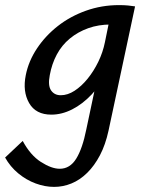

<svg xmlns="http://www.w3.org/2000/svg" viewBox="-78 -443 572 752"><path d="M134 289Q98 289 61.5 275.5Q25 262 -6.5 236Q-38 210 -58 174L11 109Q41 165 82.5 191.5Q124 218 156 218Q196 218 220.5 178.5Q245 139 260 64L311 -177L384 -277Q370 -215 343.5 -163Q317 -111 281 -73Q245 -35 204.5 -14.5Q164 6 123 6Q62 6 36 -39.5Q10 -85 23 -149Q34 -204 67 -253.5Q100 -303 148.5 -341Q197 -379 258.5 -401Q320 -423 388 -423Q409 -423 423.5 -421.5Q438 -420 451 -418L347 69Q335 124 313.5 165Q292 206 263.5 234Q235 262 202 275.5Q169 289 134 289ZM160 -70Q187 -70 214 -87.5Q241 -105 265 -134.5Q289 -164 307 -201Q325 -238 333 -278L354 -381L402 -344Q390 -346 379 -346.5Q368 -347 356 -347Q308 -347 267.5 -332.5Q227 -318 195.5 -292Q164 -266 144.5 -229.5Q125 -193 117 -149Q109 -108 122 -89Q135 -70 160 -70Z"/></svg>

Font: Ysabeau Infant SemiBold
Style: Italic
Weight: 600
Italic angle: -12°
Designer: Christian Thalmann (Catharsis Fonts)
Version: Version 2.002; featfreeze: ss01,ss02,lnum